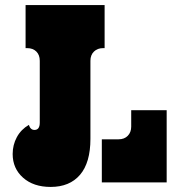

<svg xmlns="http://www.w3.org/2000/svg" viewBox="-20 -720 693 758"><path d="M30 -112Q30 -148 46.5 -178.5Q63 -209 94 -227Q100 -207 116 -207Q137 -207 137 -236V-480Q137 -503 123.5 -516.5Q110 -530 87 -530H81V-700H393V-530H387Q365 -530 351 -516.5Q337 -503 337 -480V-172Q337 -78 296 -30Q255 18 180 18Q112 18 71 -18.5Q30 -55 30 -112ZM382 0V-170H448Q471 -170 484.5 -184Q498 -198 498 -220V-285H638V0Z"/></svg>

Font: Exile
Style: Regular
Weight: 400
Designer: Bartłomiej Rózga @rozgatype
Version: Version 1.000; ttfautohint (v1.8.4.7-5d5b)